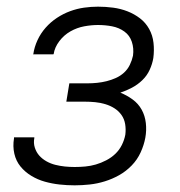

<svg xmlns="http://www.w3.org/2000/svg" viewBox="-20 -548 540 576"><path d="M204 8Q181 8 158.5 5.5Q136 3 114.5 -3Q93 -9 74 -20.5Q55 -32 41.5 -48.5Q28 -65 23 -87Q18 -109 22 -133V-136H83V-134Q80 -119 84.5 -105Q89 -91 98 -81Q107 -71 119.5 -64Q132 -57 146 -53.5Q160 -50 174.5 -48.5Q189 -47 204 -47Q220 -47 236 -48.5Q252 -50 267.5 -54.5Q283 -59 298.5 -67Q314 -75 326 -86.5Q338 -98 345.5 -113Q353 -128 356 -144Q358 -160 355.5 -175.5Q353 -191 344.5 -203Q336 -215 323.5 -223Q311 -231 296 -235.5Q281 -240 265.5 -241.5Q250 -243 234 -243H179L188 -298H243Q257 -298 271.5 -299.5Q286 -301 300 -304.5Q314 -308 327.5 -314Q341 -320 352 -330Q363 -340 369.5 -353.5Q376 -367 379 -381Q382 -403 375.5 -422.5Q369 -442 353 -453.5Q337 -465 316.5 -469Q296 -473 274 -473Q254 -473 232.5 -469Q211 -465 191.5 -454Q172 -443 158 -424.5Q144 -406 141 -386L140 -385H79L80 -386Q83 -407 92.5 -427.5Q102 -448 117 -465Q132 -482 151 -494.5Q170 -507 190.5 -514.5Q211 -522 232 -525Q253 -528 274 -528Q297 -528 319.5 -525Q342 -522 362.5 -514Q383 -506 400 -493Q417 -480 427.5 -461Q438 -442 440.5 -419.5Q443 -397 440 -374Q437 -356 429 -338.5Q421 -321 407 -307.5Q393 -294 376 -285Q359 -276 341 -270Q361 -262 378 -249.5Q395 -237 405 -219Q415 -201 417.5 -179Q420 -157 416 -135Q412 -113 402 -91Q392 -69 375 -51.5Q358 -34 337.5 -22.5Q317 -11 294.5 -4Q272 3 249 5.5Q226 8 204 8Z"/></svg>

Font: Iosevka SS18 Light
Style: Italic
Weight: 300
Italic angle: -9°
Monospace: yes
Designer: Belleve Invis
Foundry: Belleve Invis
Version: Version 25.1.1; ttfautohint (v1.8.4)